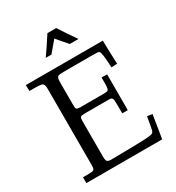

<svg xmlns="http://www.w3.org/2000/svg" viewBox="-202 -988 1021 1112"><g transform="rotate(-30 308.0 -432.5)"><path d="M304.9 -817.9 243.9 -745.8H205.8Q237.3 -789.8 285.9 -865H345Q380.6 -808.6 425 -745.8H366.9Q353 -761 333 -784.7Q313 -808.3 304.9 -817.9ZM239 -45.9Q439 -47.9 477.2 -51Q515.4 -54.2 520.8 -59.6Q526.1 -64.9 528.9 -72.9Q531.7 -80.8 544.9 -159.9L579.1 -155L554 0H47.1V-39.1H73Q110.4 -39.1 115.8 -42.8Q121.3 -46.6 123.5 -51.8Q126 -58.1 126 -76.9V-584Q126 -613.8 115.2 -621.1Q106 -627 55.9 -627H28.1L27.1 -667H542Q543.5 -580.8 547.1 -510L508.1 -508.1Q504.4 -606.7 493.2 -618.7Q489.7 -622.3 481.8 -623.2Q473.9 -624 435.1 -624H264.9Q223.6 -624 218 -619.6Q212.4 -615.2 210 -608.9Q207 -601.6 207 -576.9V-438Q207 -408.7 210.1 -405.4Q213.1 -402.1 217.3 -400.4Q222.7 -397.9 240 -397.9H391.1Q417.5 -397.9 421.4 -403.2Q425.3 -408.4 426.8 -414.8Q429 -423.1 429 -448V-486.1L466.1 -485.1V-246.1H429V-298.1Q429 -339.8 424.8 -345Q420.7 -350.1 419.1 -351.2Q417.5 -352.3 412.5 -353.1Q407.5 -354 404.3 -354H242.9Q218 -354 213.1 -349.1Q207 -342.5 207 -323V-86.9Q207 -61 213.1 -53.5Q219.2 -45.9 239 -45.9Z"/></g></svg>

Font: Linden Hill
Style: Regular
Weight: 400
Version: Version 1.202